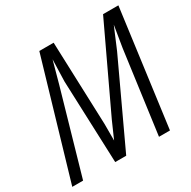

<svg xmlns="http://www.w3.org/2000/svg" viewBox="-182 -849 993 999"><g transform="rotate(-30 314.0 -349.0)"><path d="M-26 0 179 -698H265L283 -200V-100L327 -200L562 -698H654L561 0H495L562 -495L583 -623L529 -495L298 0H232L213 -495L217 -626L181 -495L39 0Z"/></g></svg>

Font: Azeret Mono Thin ExtraLight
Style: Italic
Weight: 250
Italic angle: -12°
Version: Version 1.002